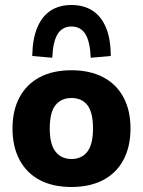

<svg xmlns="http://www.w3.org/2000/svg" viewBox="-20 -737 572 768"><path d="M266 11Q192 11 139.5 -16.5Q87 -44 58.5 -97Q30 -150 30 -223Q30 -296 58.5 -348.5Q87 -401 139.5 -428.5Q192 -456 266 -456Q339 -456 392 -428.5Q445 -401 473.5 -348.5Q502 -296 502 -223Q502 -150 473.5 -97Q445 -44 392 -16.5Q339 11 266 11ZM266 -101Q307 -101 329.5 -130.5Q352 -160 352 -223Q352 -288 329.5 -316.5Q307 -345 266 -345Q225 -345 202 -316.5Q179 -288 179 -223Q179 -160 202 -130.5Q225 -101 266 -101ZM189 -506 109 -513Q110 -581 129 -626.5Q148 -672 182.5 -694.5Q217 -717 266 -717Q315 -717 350 -694.5Q385 -672 404 -626.5Q423 -581 423 -513L343 -506Q340 -572 321 -601.5Q302 -631 266 -631Q230 -631 211 -601.5Q192 -572 189 -506Z"/></svg>

Font: Nunito Sans 12pt ExtraLight
Style: Weight 830 Width 84 Optical size 12.0 YTLC 445
Weight: 830
Width: 4
Designer: Vernon Adams
Foundry: Vernon Adams
Version: Version 3.101;gftools[0.9.27]